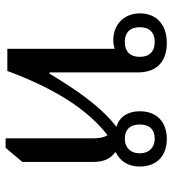

<svg xmlns="http://www.w3.org/2000/svg" viewBox="14 -608 600 667"><g transform="rotate(90 313.5 -274.0)"><path d="M542 -52V-300C542 -338 528 -361 509 -374V-377C539 -392 558 -419 558 -460C558 -519 521 -554 462 -554C403 -554 366 -519 366 -460C366 -416 388 -388 420 -379C341 -318 280 -220 235 -146L231 -147V-454C231 -523 189 -554 129 -554C64 -554 26 -517 26 -461C26 -403 67 -368 119 -368C131 -368 141 -370 149 -373V0H226C287 -164 358 -277 449 -348C457 -337 460 -318 460 -300V6H493ZM125 -408C93 -408 74 -426 74 -460C74 -494 93 -512 125 -512C158 -512 177 -494 177 -460C177 -426 158 -408 125 -408ZM462 -408C430 -408 412 -426 412 -460C412 -494 430 -512 462 -512C490 -512 512 -494 512 -460C512 -426 490 -408 462 -408Z"/></g></svg>

Font: Noto Serif Thai
Style: Regular
Weight: 400
Designer: Monotype Design Team
Foundry: Monotype Imaging Inc.
Version: Version 1.901